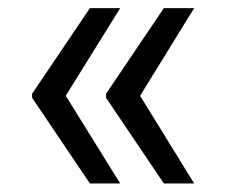

<svg xmlns="http://www.w3.org/2000/svg" viewBox="-20 -585 554 464"><path d="M197.3 -141.6 57.6 -348.6V-355.5H137.7L270.5 -141.6ZM137.7 -351.6H57.6V-358.4L197.3 -565.4H270.5ZM376 -141.6 236.3 -348.6V-355.5H317.4L449.2 -141.6ZM317.4 -351.6H236.3V-358.4L376 -565.4H449.2Z"/></svg>

Font: WEMIX Pretendard Variable
Style: Regular
Weight: 400
Designer: Base glyphs from Inter by Rasmus Andersson; Hangeul glyphs from Noto Sans CJK(Source Han Sans) by Jang Soo-young and Kan
Foundry: Kil Hyung-jin
Version: Version 1.000;Glyphs 3.2 (3208)